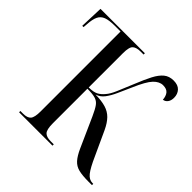

<svg xmlns="http://www.w3.org/2000/svg" viewBox="-183 -885 1049 1049"><g transform="rotate(45 342.0 -360.0)"><path d="M107 0V-10H128Q161 -10 174 -25.5Q187 -41 187 -86V-704H144Q100 -704 76 -695Q52 -686 41.5 -663.5Q31 -641 29 -601L27 -578H17L22 -714H365V-704H342Q311 -704 295.5 -691Q280 -678 280 -630V-365Q317 -365 336.5 -375.5Q356 -386 372 -406Q388 -424 403.5 -460.5Q419 -497 443 -555Q465 -610 484 -646.5Q503 -683 525.5 -701.5Q548 -720 582 -720Q616 -720 633 -701.5Q650 -683 650 -655Q650 -633 640 -619.5Q630 -606 614 -604Q612 -631 599.5 -646Q587 -661 559 -661Q531 -661 505.5 -634.5Q480 -608 447 -531Q429 -491 413.5 -456Q398 -421 379.5 -396.5Q361 -372 334 -364Q382 -363 413.5 -353.5Q445 -344 466.5 -322Q488 -300 506 -262L570 -123Q598 -60 618 -35Q638 -10 664 -10H670V0H643Q596 0 567.5 -7Q539 -14 520 -35Q501 -56 483 -96L406 -268Q389 -306 375.5 -324.5Q362 -343 340.5 -349Q319 -355 280 -355V-88Q280 -40 294 -25Q308 -10 342 -10H365V0Z"/></g></svg>

Font: Noto Serif Display Condensed
Style: Regular
Weight: 400
Width: 3
Designer: Monotype Design Team
Foundry: Monotype Imaging Inc.
Version: Version 2.009